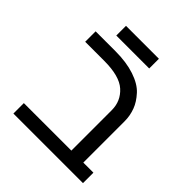

<svg xmlns="http://www.w3.org/2000/svg" viewBox="-200 -861 991 991"><g transform="rotate(45 295.5 -365.5)"><path d="M148.9 -731H389.2V-660.2H148.9ZM404.8 -371.1Q404.8 -437.5 356.4 -481Q308.6 -523.9 196.8 -523.9H58.1V-600.1H203.1Q282.7 -600.1 342.8 -580.1Q402.3 -560.1 433.1 -526.4Q464.8 -491.7 478 -456.1Q492.2 -418 492.2 -377.9V-76.2H565.9V0H58.1V-76.2H404.8Z"/></g></svg>

Font: Miedinger*
Style: Book
Weight: 400
Version: Version 001.000